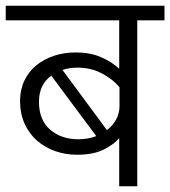

<svg xmlns="http://www.w3.org/2000/svg" viewBox="-30 -650 594 670"><path d="M234 -467Q284 -467 321.5 -451Q359 -435 386 -410V-579H-10V-630H544V-579H449V0H386V-168Q370 -148 333.5 -129Q297 -110 239 -110Q199 -110 163 -122.5Q127 -135 99.5 -159Q72 -183 56 -218Q40 -253 40 -298Q40 -337 55 -368.5Q70 -400 96 -421.5Q122 -443 157.5 -455Q193 -467 234 -467ZM106 -295Q106 -231 145 -197.5Q184 -164 244 -164Q276 -164 306 -175L149 -386Q106 -355 106 -295ZM387 -345Q366 -372 327 -393Q288 -414 241 -414Q226 -414 213 -412Q200 -410 188 -406L343 -196Q363 -211 375 -232.5Q387 -254 387 -280Z"/></svg>

Font: Ek Mukta Light
Style: Regular
Weight: 300
Designer: Girish Dalvi and Yashodeep Gholap
Foundry: Ek Type
Version: Version 2.538;PS 1.002;hotconv 16.6.51;makeotf.lib2.5.65220;